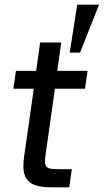

<svg xmlns="http://www.w3.org/2000/svg" viewBox="-20 -798 442 818"><path d="M195 0Q153 0 125 -11Q97 -22 86 -50.5Q75 -79 83 -133L124 -420H37L48 -496H134L151 -617H241L224 -496H353L342 -420H214L175 -145Q170 -113 173 -98.5Q176 -84 191 -80.5Q206 -77 237 -77H286L275 0ZM277 -574 309 -778H402L321 -574Z"/></svg>

Font: Host Grotesk
Style: Italic
Weight: 400
Italic angle: -8°
Designer: Doğukan Karapınar based on Poppins by Indian Type Foundry, Jonny Pinhorn
Foundry: Element Type
Version: Version 1.001; ttfautohint (v1.8.4.7-5d5b)